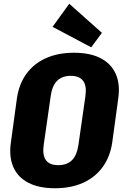

<svg xmlns="http://www.w3.org/2000/svg" viewBox="-20 -992 665 1023"><path d="M273 11Q188 11 131.5 -18Q75 -47 51 -102Q27 -157 38 -233L70 -467Q81 -544 120.5 -598.5Q160 -653 224.5 -682Q289 -711 374 -711Q460 -711 516 -682Q572 -653 596.5 -598.5Q621 -544 610 -467L578 -233Q567 -157 527 -102Q487 -47 422.5 -18Q358 11 273 11ZM290 -112Q337 -112 363.5 -138.5Q390 -165 398 -221L435 -479Q443 -534 423 -561Q403 -588 357 -588Q311 -588 284 -561Q257 -534 250 -479L213 -221Q205 -166 224.5 -139Q244 -112 290 -112ZM523 -817 466 -740 260 -849 349 -972Z"/></svg>

Font: Pathway Extreme Condensed ExtraBold
Style: Italic
Weight: 800
Width: 3
Italic angle: -8°
Version: Version 1.001;gftools[0.9.26]